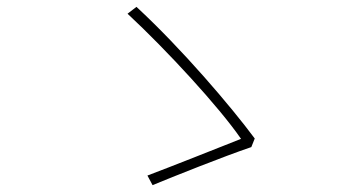

<svg xmlns="http://www.w3.org/2000/svg" viewBox="-20 -636 1040 560"><path d="M723 -232C654 -325 511 -493 378 -616L352 -596C467 -489 619 -324 683 -231C630 -210 474 -148 410 -124L425 -96C483 -120 633 -180 713 -207Z"/></svg>

Font: SSpoqa Han Sans Neo Thin
Style: Regular
Weight: 100
Designer: [Spoqa Han Sans Neo] Dong-huui Kim  Younghwa Kang  Yujin Lee  [Noto Sans] Ryoko NISHIZUKA  (kana & ideographs); Paul D. 
Foundry: Spoqa (http://www.spoqa-han-sans.com)
Version: Version 1.000